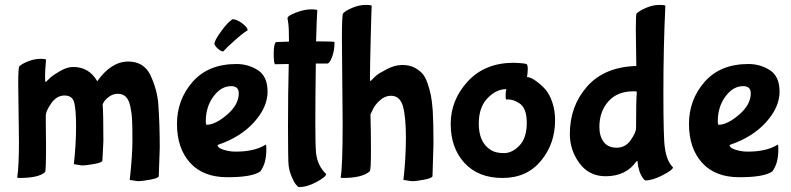

<svg xmlns="http://www.w3.org/2000/svg" viewBox="-20 -697 3212 780"><path d="M57 -124 54 -359Q54 -423 59 -428Q71 -439 96 -448.5Q121 -458 144 -458Q167 -458 167 -454Q163 -410 163 -387Q163 -364 165 -364Q167 -364 171 -368.5Q175 -373 185.5 -382.5Q196 -392 224.5 -408.5Q253 -425 277 -425Q342 -425 375 -367Q432 -447 501 -447Q563 -447 590 -394Q618 -335 623 -276Q629 -190 629 -98L625 19Q625 26 592 32.5Q559 39 539 39L507 34Q518 -65 518 -126Q518 -187 516.5 -213.5Q515 -240 509 -266.5Q503 -293 490.5 -304.5Q478 -316 459 -316Q440 -316 425 -305.5Q410 -295 403.5 -285Q397 -275 397 -272Q400 -240 400 -124L396 -45Q396 -37 364 -31Q332 -25 312 -25L280 -30Q289 -111 289 -181.5Q289 -252 281.5 -280.5Q274 -309 242 -309Q210 -309 188 -277Q166 -245 166 -228V-207L167 -101Q167 -3 163 2Q138 26 58 26Q50 26 50 23Q57 -20 57 -124Z M887 -488Q878 -488 865.5 -499Q853 -510 851 -519Q851 -532 878.5 -570Q906 -608 925 -619Q941 -619 963.5 -602.5Q986 -586 986 -574Q966 -562 931.5 -531Q897 -500 887 -488ZM950 -318Q950 -347 919 -347Q878 -347 847 -305Q816 -263 816 -204Q816 -190 820 -190Q856 -191 903 -231.5Q950 -272 950 -318ZM1037 0Q1003 23 904 23Q805 23 752 -36Q699 -95 699 -193.5Q699 -292 762.5 -364.5Q826 -437 941 -437Q988 -437 1027.5 -412Q1067 -387 1067 -324.5Q1067 -262 1012.5 -201Q958 -140 864 -108Q864 -96 888.5 -88.5Q913 -81 937 -81Q1013 -81 1057 -108Q1058 -109 1060 -109Q1062 -109 1062 -90Q1062 -32 1037 0Z M1269 -655Q1267 -632 1264 -529Q1339 -529 1339 -526Q1339 -492 1329 -465.5Q1319 -439 1310 -439H1263Q1261 -291 1261 -198.5Q1261 -106 1264 -75Q1270 -23 1305 10Q1305 21 1266.5 42Q1228 63 1194 63Q1191 63 1182.5 53Q1174 43 1164.5 20Q1155 -3 1152.5 -25Q1150 -47 1150 -182Q1150 -317 1153 -437L1097 -436Q1092 -441 1092 -479.5Q1092 -518 1101 -526Q1123 -527 1154 -528Q1154 -586 1151 -603Q1148 -620 1148 -623Q1148 -633 1182.5 -646Q1217 -659 1243 -659Q1269 -659 1269 -655Z M1372 -194 1369 -541Q1369 -638 1374 -643Q1386 -655 1413 -666Q1440 -677 1465 -677Q1490 -677 1490 -673Q1489 -664 1486 -542Q1483 -420 1483 -382V-373Q1483 -368 1486 -368L1506 -388Q1517 -398 1550.5 -415.5Q1584 -433 1613.5 -433Q1643 -433 1662.5 -423Q1682 -413 1695 -399Q1708 -385 1717 -358.5Q1726 -332 1730.5 -309.5Q1735 -287 1738 -248Q1741 -195 1741 -114L1737 19Q1734 27 1703 33Q1672 39 1652 39L1619 34Q1629 -56 1629 -139Q1629 -222 1617 -265Q1605 -308 1568 -308Q1544 -308 1523 -289Q1502 -270 1494 -251L1485 -232Q1487 -163 1487 -84Q1487 -5 1482 -1Q1452 26 1372 26Q1364 26 1364 23Q1372 -21 1372 -194Z M2068 -442Q2116 -440 2120 -436Q2124 -432 2124 -417Q2124 -402 2121 -384Q2136 -384 2159.5 -366.5Q2183 -349 2198 -331Q2213 -313 2224 -280.5Q2235 -248 2235 -208Q2235 -113 2177.5 -43.5Q2120 26 2021.5 26Q1923 26 1867 -35Q1811 -96 1811 -193.5Q1811 -291 1880.5 -366.5Q1950 -442 2068 -442ZM2089 -278Q2066 -293 2044 -293H2036Q2034 -297 2034 -310Q2034 -323 2037 -335Q1996 -335 1960.5 -298Q1925 -261 1925 -195Q1925 -117 1975 -87Q1994 -75 2027.5 -75Q2061 -75 2090.5 -106Q2120 -137 2120 -198Q2120 -259 2089 -278Z M2565 -429 2563 -577Q2563 -639 2566 -642Q2578 -654 2605.5 -665.5Q2633 -677 2658 -677Q2683 -677 2683 -673Q2675 -507 2675 -320Q2675 -133 2681 -97Q2688 -43 2714 -17Q2714 -7 2672.5 14.5Q2631 36 2602 36Q2599 36 2593 28Q2574 3 2570 -40Q2570 -43 2568 -43L2565 -41Q2523 19 2440 19Q2373 19 2334 -34Q2295 -87 2295 -153Q2295 -266 2365 -345.5Q2435 -425 2565 -429ZM2567 -324Q2567 -326 2556 -326H2552Q2488 -326 2451.5 -285Q2415 -244 2415 -181Q2415 -144 2432.5 -120.5Q2450 -97 2485.5 -97Q2521 -97 2542.5 -128Q2564 -159 2564 -177Q2564 -288 2567 -324Z M3030 -318Q3030 -347 2999 -347Q2958 -347 2927 -305Q2896 -263 2896 -204Q2896 -190 2900 -190Q2936 -191 2983 -231.5Q3030 -272 3030 -318ZM3117 0Q3083 23 2984 23Q2885 23 2832 -36Q2779 -95 2779 -193.5Q2779 -292 2842.5 -364.5Q2906 -437 3021 -437Q3068 -437 3107.5 -412Q3147 -387 3147 -324.5Q3147 -262 3092.5 -201Q3038 -140 2944 -108Q2944 -96 2968.5 -88.5Q2993 -81 3017 -81Q3093 -81 3137 -108Q3138 -109 3140 -109Q3142 -109 3142 -90Q3142 -32 3117 0Z"/></svg>

Font: Bubblegum Sans
Style: Regular
Weight: 400
Designer: Angel Koziupa and Alejandro Paul
Foundry: Angel Koziupa and Alejandro Paul
Version: Version 1.001